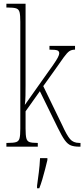

<svg xmlns="http://www.w3.org/2000/svg" viewBox="-20 -780 448 1021"><path d="M14 0V-20H21Q52 -20 66 -24.5Q80 -29 84 -45Q88 -61 88 -96V-664Q88 -699 84 -715Q80 -731 66 -735.5Q52 -740 21 -740H14V-760H116V-373Q116 -355 116 -327.5Q116 -300 115.5 -272Q115 -244 112 -222L211 -362Q244 -408 262.5 -434.5Q281 -461 288 -475Q295 -489 295 -496Q295 -508 285 -512Q275 -516 243 -516V-536H379V-516Q361 -516 349 -508Q337 -500 319.5 -476Q302 -452 268 -403L210 -322L311 -114Q335 -61 352.5 -40.5Q370 -20 401 -20H408V0H402Q375 0 357.5 -6.5Q340 -13 324.5 -34.5Q309 -56 287 -101L192 -295L116 -188V-96Q116 -61 120 -45Q124 -29 137 -24.5Q150 -20 178 -20H181V0ZM177 208Q182 171 186.5 136Q191 101 193 61H232V71Q227 92 220 119.5Q213 147 205 174Q197 201 189 221H177Z"/></svg>

Font: Noto Serif Tamil ExtraCondensed Thin
Style: Regular
Weight: 100
Width: 2
Designer: Indian Type Foundry, Tom Grace, and the Monotype Design Team
Foundry: Monotype Imaging Inc.
Version: Version 2.004; ttfautohint (v1.8.4.7-5d5b)